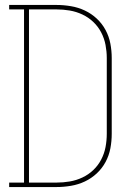

<svg xmlns="http://www.w3.org/2000/svg" viewBox="-20 -755 540 775"><path d="M17 0V-18H77V-717H17V-735H208Q237 -735 266.5 -730Q296 -725 322.5 -712.5Q349 -700 370.5 -680Q392 -660 406 -634Q420 -608 425.5 -579Q431 -550 431 -521V-215Q431 -185 425.5 -156Q420 -127 406 -101Q392 -75 370.5 -55Q349 -35 322.5 -22.5Q296 -10 266.5 -5Q237 0 208 0ZM97 -18H208Q235 -18 261.5 -22.5Q288 -27 312.5 -38.5Q337 -50 356.5 -68.5Q376 -87 388.5 -111Q401 -135 406 -161.5Q411 -188 411 -215V-521Q411 -547 406 -573.5Q401 -600 388.5 -624Q376 -648 356.5 -666.5Q337 -685 312.5 -696.5Q288 -708 261.5 -712.5Q235 -717 208 -717H97Z"/></svg>

Font: Iosevka Slab Thin
Style: Regular
Weight: 100
Monospace: yes
Designer: Belleve Invis
Foundry: Belleve Invis
Version: Version 11.1.0; ttfautohint (v1.8.3)